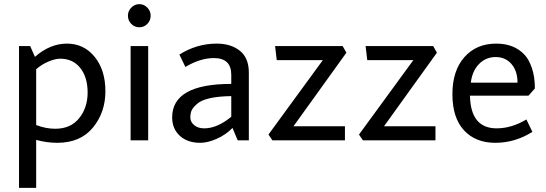

<svg xmlns="http://www.w3.org/2000/svg" viewBox="-20 -679 2641 929"><path d="M247 -56Q322 -56 363 -107Q404 -158 404 -231.5Q404 -305 368.5 -350Q333 -395 271 -395Q247 -395 214 -381Q181 -367 155 -344V-74Q202 -56 247 -56ZM155 230H72V-456H126L149 -404Q222 -468 304 -468Q386 -468 438 -404Q490 -340 490 -237.5Q490 -135 429.5 -61.5Q369 12 257 12Q207 12 155 -2Z M693 -563.5Q677 -547 654 -547Q631 -547 615 -563.5Q599 -580 599 -603Q599 -626 615.5 -642.5Q632 -659 654 -659Q676 -659 692.5 -642.5Q709 -626 709 -603Q709 -580 693 -563.5ZM612 -456H697V0H612Z M1099 -273V-317Q1099 -398 1015 -398Q949 -398 877 -355L848 -415Q932 -468 1029 -468Q1097 -468 1140.5 -433.5Q1184 -399 1184 -327V0H1130L1105 -60Q1073 -27 1029 -7.5Q985 12 949 12Q887 12 850 -22Q813 -56 813 -111Q813 -273 1099 -273ZM968 -58Q1031 -58 1099 -114V-214Q973 -212 933 -176Q914 -159 907.5 -145.5Q901 -132 901 -110.5Q901 -89 919.5 -73.5Q938 -58 968 -58Z M1649 -68V0H1298L1279 -28L1542 -388H1319L1311 -456H1638L1656 -424L1400 -68Z M2087 -68V0H1736L1717 -28L1980 -388H1757L1749 -456H2076L2094 -424L1838 -68Z M2383 -58Q2455 -58 2527 -101L2556 -41Q2472 12 2376.5 12Q2281 12 2225 -48.5Q2169 -109 2169 -223Q2169 -337 2227 -402.5Q2285 -468 2381 -468Q2468 -468 2518 -414Q2539 -392 2553.5 -350Q2568 -308 2568 -251L2537 -216H2254Q2257 -58 2383 -58ZM2258 -279H2484Q2484 -335 2455 -369Q2426 -403 2378.5 -403Q2331 -403 2298 -369.5Q2265 -336 2258 -279Z"/></svg>

Font: Average Sans
Style: Regular
Weight: 400
Designer: Eduardo Rodriguez Tunni
Foundry: Eduardo Rodriguez Tunni
Version: Version 1.001